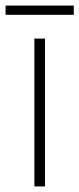

<svg xmlns="http://www.w3.org/2000/svg" viewBox="-41 -667 284 687"><path d="M120 0H82V-529H120ZM223 -647V-614H-21V-647Z"/></svg>

Font: Noto Sans Gujarati UI SemiCondensed ExtraLight
Style: Regular
Weight: 200
Width: 4
Designer: Jelle Bosma - Monotype Design Team, Universal Thirst
Foundry: Monotype Imaging Inc.
Version: Version 2.106; ttfautohint (v1.8.4.7-5d5b)